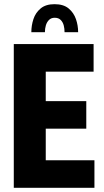

<svg xmlns="http://www.w3.org/2000/svg" viewBox="-20 -899 496 919"><path d="M46 0V-688H428V-556H199V-415H393V-283H199V-132H432V0ZM130 -745Q130 -777 140 -807.5Q150 -838 174.5 -858.5Q199 -879 241 -879Q284 -879 308.5 -858.5Q333 -838 343.5 -807.5Q354 -777 354 -745H289Q289 -762 285 -777.5Q281 -793 270.5 -803.5Q260 -814 242 -814Q225 -814 214.5 -803.5Q204 -793 199.5 -777.5Q195 -762 195 -745Z"/></svg>

Font: Archivo ExtraCondensed ExtraBold
Style: Regular
Weight: 800
Width: 2
Designer: Hector Gatti
Foundry: Omnibus-Type
Version: Version 2.001